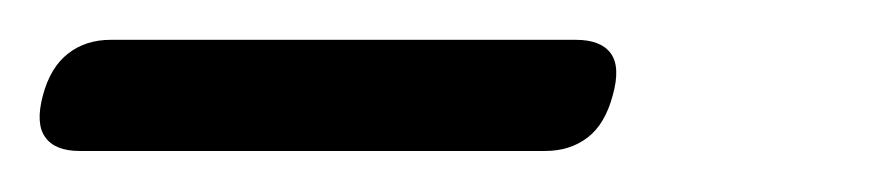

<svg xmlns="http://www.w3.org/2000/svg" viewBox="-72 -631 443 95"><path d="M-50.8 -583.7Q-47.1 -597.7 -38.3 -604.5Q-29.6 -611.3 -17.2 -611.3H212.9Q225.3 -611.3 230.2 -604.6Q235.1 -597.9 231.2 -583.9Q227.4 -569.6 218.8 -563Q210.1 -556.3 197.7 -556.3H-32.6Q-44.8 -556.3 -49.6 -563.1Q-54.5 -569.8 -50.8 -583.7Z"/></svg>

Font: Fraunces Wonky
Style: Italic
Weight: 900
Italic angle: -16°
Version: Version 1.000;[b76b70a41]